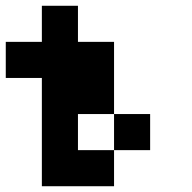

<svg xmlns="http://www.w3.org/2000/svg" viewBox="-20 -645 665 665"><path d="M250 -125H375V0H125V-375H0V-500H125V-625H250V-500H375V-250H250ZM375 -125V-250H500V-125Z"/></svg>

Font: Tiny5
Style: Regular
Weight: 400
Designer: Stefan Schmidt
Foundry: Made with Bits'n'Picas by Kreative Software
Version: Version 1.002; ttfautohint (v1.8.4.7-5d5b)